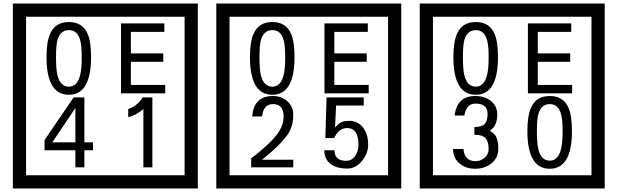

<svg xmlns="http://www.w3.org/2000/svg" viewBox="-20 -980 3505 1090"><path d="M1103 90H53V-960H1103ZM1028 15V-885H128V15ZM497 -656Q497 -442 371 -442Q244 -442 244 -656Q244 -744 265 -789Q294 -855 371 -855Q448 -855 477 -789Q497 -745 497 -656ZM444 -656Q444 -723 435 -752Q420 -809 371 -809Q322 -809 306 -752Q298 -723 298 -656Q298 -587 306 -553Q322 -488 371 -488Q419 -488 435 -554Q444 -587 444 -656ZM918 -450H667V-847H913V-799H723V-677H907V-629H723V-498H918ZM508 -127H459V-30H408V-127H233V-185L398 -427H459V-172H508ZM408 -172V-367L277 -172ZM845 -30H794V-361Q748 -323 708 -315V-361Q759 -378 790 -427H845Z M2258 90H1208V-960H2258ZM2183 15V-885H1283V15ZM1652 -656Q1652 -442 1526 -442Q1399 -442 1399 -656Q1399 -744 1420 -789Q1449 -855 1526 -855Q1603 -855 1632 -789Q1652 -745 1652 -656ZM1599 -656Q1599 -723 1590 -752Q1575 -809 1526 -809Q1477 -809 1461 -752Q1453 -723 1453 -656Q1453 -587 1461 -553Q1477 -488 1526 -488Q1574 -488 1590 -554Q1599 -587 1599 -656ZM2073 -450H1822V-847H2068V-799H1878V-677H2062V-629H1878V-498H2073ZM1645 -30H1406V-81Q1527 -173 1567 -238Q1590 -276 1590 -319Q1590 -389 1530 -389Q1475 -389 1468 -319H1412Q1420 -435 1530 -435Q1578 -435 1611.5 -405Q1645 -375 1645 -327Q1645 -271 1621 -229Q1583 -165 1467 -73H1645ZM2070 -160Q2071 -111 2035.5 -67Q2000 -23 1951 -23Q1896 -23 1861 -46Q1821 -74 1821 -127H1879Q1879 -67 1945 -67Q1979 -67 1998 -97Q2015 -124 2015 -159Q2015 -253 1950 -253Q1903 -253 1877 -196H1827L1834 -427H2045V-381H1888L1882 -257Q1895 -269 1908 -281Q1927 -294 1962 -294Q2014 -294 2044 -252Q2070 -215 2070 -160Z M3413 90H2363V-960H3413ZM3338 15V-885H2438V15ZM2807 -656Q2807 -442 2681 -442Q2554 -442 2554 -656Q2554 -744 2575 -789Q2604 -855 2681 -855Q2758 -855 2787 -789Q2807 -745 2807 -656ZM2754 -656Q2754 -723 2745 -752Q2730 -809 2681 -809Q2632 -809 2616 -752Q2608 -723 2608 -656Q2608 -587 2616 -553Q2632 -488 2681 -488Q2729 -488 2745 -554Q2754 -587 2754 -656ZM3228 -450H2977V-847H3223V-799H3033V-677H3217V-629H3033V-498H3228ZM2809 -136Q2809 -84 2770.5 -53Q2732 -22 2679 -22Q2624 -22 2590 -51Q2552 -82 2552 -134H2611Q2617 -65 2680 -65Q2708 -65 2731 -84.5Q2754 -104 2754 -132Q2754 -177 2736 -196Q2718 -215 2673 -215V-259Q2715 -259 2731.5 -276Q2748 -293 2748 -334Q2748 -392 2679 -392Q2628 -392 2616 -324H2561Q2574 -435 2678 -435Q2729 -435 2764 -409Q2803 -380 2803 -330Q2803 -265 2761 -238Q2785 -222 2793 -210Q2809 -185 2809 -136ZM3227 -236Q3227 -22 3101 -22Q2974 -22 2974 -236Q2974 -324 2995 -369Q3024 -435 3101 -435Q3178 -435 3207 -369Q3227 -325 3227 -236ZM3174 -236Q3174 -303 3165 -332Q3150 -389 3101 -389Q3052 -389 3036 -332Q3028 -303 3028 -236Q3028 -167 3036 -133Q3052 -68 3101 -68Q3149 -68 3165 -134Q3174 -167 3174 -236Z"/></svg>

Font: Unicode BMP Fallback SIL
Style: Regular
Weight: 400
Foundry: NRSI, SIL International
Version: Version 5.1 Based on Unicode 5.1